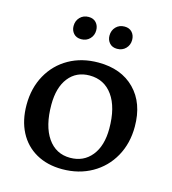

<svg xmlns="http://www.w3.org/2000/svg" viewBox="-106 -786 792 883"><g transform="rotate(15 289.5 -345.0)"><path d="M36 -235Q36 -315 70.5 -377Q105 -439 166 -473.5Q227 -508 306 -508Q415 -508 479 -443Q543 -378 543 -266Q543 -186 508 -123.5Q473 -61 411 -26Q349 9 270 9Q199 9 146 -21Q93 -51 64.5 -106Q36 -161 36 -235ZM432 -227Q432 -328 392 -384Q352 -440 282 -440Q219 -440 182.5 -393.5Q146 -347 146 -265Q146 -164 185 -107.5Q224 -51 292 -51Q356 -51 394 -98Q432 -145 432 -227ZM151 -641Q151 -666 167 -682.5Q183 -699 208 -699Q231 -699 244 -684.5Q257 -670 257 -648Q257 -624 241 -607.5Q225 -591 200 -591Q177 -591 164 -605.5Q151 -620 151 -641ZM322 -641Q322 -666 338 -682.5Q354 -699 379 -699Q402 -699 415 -684.5Q428 -670 428 -648Q428 -624 412 -607.5Q396 -591 371 -591Q348 -591 335 -605.5Q322 -620 322 -641Z"/></g></svg>

Font: Alegreya SC Medium
Style: Regular
Weight: 500
Designer: Juan Pablo del Peral
Foundry: Huerta Tipografica
Version: Version 2.007; ttfautohint (v1.6)